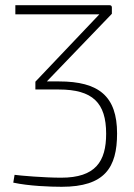

<svg xmlns="http://www.w3.org/2000/svg" viewBox="-20 -502 515 738"><path d="M207 -189H160L410 -449V-473C410 -479 407 -482 401 -482H39V-447H362L116 -188V-158H206C336 -158 388 -107 388 12C388 119 347 181 215 181C150 181 57 173 36 170L31 200C91 213 173 216 217 216C383 216 430 142 430 11C430 -132 360 -189 207 -189Z"/></svg>

Font: Exo 2 Extra Light
Style: Regular
Weight: 250
Designer: Natanael Gama
Version: Version 1.001;PS 001.001;hotconv 1.0.88;makeotf.lib2.5.64775